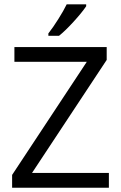

<svg xmlns="http://www.w3.org/2000/svg" viewBox="-20 -885 570 905"><path d="M493.2 0H37.1V-60.5L389.2 -593.8H47.9V-663.1H482.9V-602.5L130.9 -69.8H493.2ZM208 -727.5Q230 -755.4 255.1 -795.4Q280.3 -835.4 294.4 -864.7H386.2V-855.5Q366.2 -825.7 326.9 -782.7Q287.6 -739.7 258.3 -716.3H208Z"/></svg>

Font: Bpm'online Open Sans
Style: Regular
Weight: 400
Foundry: Ascender Corporation
Version: Version 1.10